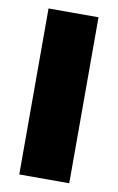

<svg xmlns="http://www.w3.org/2000/svg" viewBox="-75 -668 438 712"><g transform="rotate(10 143.5 -312.5)"><path d="M49.3 0V-625H237.5V0Z"/></g></svg>

Font: Afacad Flux Black
Style: Regular
Weight: 900
Designer: Kristian Moeller
Foundry: Dicotype
Version: Version 1.100